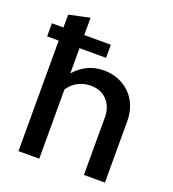

<svg xmlns="http://www.w3.org/2000/svg" viewBox="-133 -835 846 937"><g transform="rotate(20 289.5 -366.0)"><path d="M69 0V-574H9V-642H69V-709Q96 -715 123 -720.5Q150 -726 177 -732V-642H315V-574H177V-443Q205 -476 243 -494.5Q281 -513 327 -513Q369 -513 404 -498.5Q439 -484 464.5 -458.5Q490 -433 504 -397.5Q518 -362 518 -320V0H409V-299Q409 -353 377.5 -387Q346 -421 292 -421Q256 -421 226 -405Q196 -389 177 -359V0Z"/></g></svg>

Font: Rosa Sans Medium
Style: Regular
Weight: 500
Designer: Pentagram / MCKL
Foundry: Pentagram / MCKL
Version: Version 1.005;September 16, 2019;FontCreator 11.5.0.2425 64-